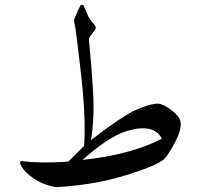

<svg xmlns="http://www.w3.org/2000/svg" viewBox="-20 -748 832 796"><path d="M289 -672Q299 -695 305 -708Q311 -721 312 -723Q315 -728 321 -728Q326 -728 328 -722Q339 -695 346 -680Q350 -673 356.5 -664Q363 -655 373 -644Q381 -633 373 -623L354 -598Q348 -590 349 -581Q372 -340 367 -266Q365 -229 362.5 -204.5Q360 -180 357 -167Q419 -215 463.5 -245Q508 -275 534 -288Q586 -313 625 -318Q646 -321 671 -305Q726 -270 729 -240Q732 -208 706 -159Q680 -109 662 -90Q637 -63 500 -21Q432 0 359.5 12Q287 24 212 28Q184 23 161.5 14Q139 5 120 -8Q83 -33 69 -58Q56 -82 73 -80Q109 -75 156.5 -74.5Q204 -74 263 -78L329 -143Q332 -195 330.5 -249Q329 -303 324 -360Q319 -417 313 -466.5Q307 -516 302 -559Q297 -602 293.5 -625.5Q290 -649 288 -654Q286 -662 289 -672ZM503 -204Q430 -181 322 -85Q425 -96 507.5 -118.5Q590 -141 651 -173Q618 -239 503 -204Z"/></svg>

Font: Amiri
Style: Regular
Weight: 400
Designer: Khaled Hosny
Version: Version 0.114